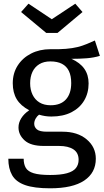

<svg xmlns="http://www.w3.org/2000/svg" viewBox="-20 -805 560 1038"><path d="M493 -586 520 -503Q487 -493 449 -490Q411 -487 366 -487Q413 -466 436 -433Q459 -400 459 -354Q459 -302 435 -261.5Q411 -221 366 -198Q321 -175 258 -175Q240 -175 224 -177.5Q208 -180 191 -185Q180 -177 172.5 -163.5Q165 -150 165 -136Q165 -118 179.5 -105.5Q194 -93 234 -93H318Q399 -93 448.5 -51.5Q498 -10 498 53Q498 129 435.5 171Q373 213 251 213Q165 213 115.5 195.5Q66 178 45.5 142Q25 106 25 53H108Q108 83 119.5 102.5Q131 122 162 131.5Q193 141 251 141Q308 141 342 131.5Q376 122 390.5 103.5Q405 85 405 59Q405 21 377 2.5Q349 -16 299 -16H216Q146 -16 113 -46Q80 -76 80 -116Q80 -142 95 -166Q110 -190 138 -209Q92 -233 70.5 -268.5Q49 -304 49 -355Q49 -409 75.5 -450.5Q102 -492 148 -515.5Q194 -539 252 -539Q301 -538 336.5 -541Q372 -544 398.5 -550.5Q425 -557 447.5 -566.5Q470 -576 493 -586ZM252 -473Q217 -473 192.5 -458Q168 -443 155.5 -416.5Q143 -390 143 -355Q143 -320 156 -293Q169 -266 193.5 -251Q218 -236 254 -236Q308 -236 336.5 -267.5Q365 -299 365 -356Q365 -395 352.5 -421Q340 -447 315 -460Q290 -473 252 -473ZM260 -701 387 -785 426 -740 291 -627H230L94 -740L134 -785Z"/></svg>

Font: Fira Sans Variable
Style: Regular
Weight: 400
Designer: Carrois Corporate & Edenspiekermann AG
Foundry: Carrois Corporate GbR & Edenspiekermann AG
Version: Version 4.202